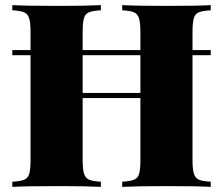

<svg xmlns="http://www.w3.org/2000/svg" viewBox="-20 -728 869 748"><path d="M730 -602V-106Q730 -68 735.5 -51Q741 -34 755 -28Q769 -22 801 -20V0Q747 -3 633 -3Q518 -3 456 0V-20Q488 -22 502.5 -28Q517 -34 522 -51Q527 -68 527 -106V-346H302V-106Q302 -68 307.5 -51Q313 -34 327 -28Q341 -22 373 -20V0Q315 -3 206 -3Q85 -3 28 0V-20Q60 -22 74.5 -28Q89 -34 94 -51Q99 -68 99 -106V-602Q99 -640 93.5 -657Q88 -674 74 -680Q60 -686 28 -688V-708Q85 -705 206 -705Q314 -705 373 -708V-688Q341 -686 326.5 -680Q312 -674 307 -657Q302 -640 302 -602V-366H527V-602Q527 -640 521.5 -657Q516 -674 502 -680Q488 -686 456 -688V-708Q518 -705 633 -705Q747 -705 801 -708V-688Q769 -686 754.5 -680Q740 -674 735 -657Q730 -640 730 -602ZM801 -513H28V-533H801Z"/></svg>

Font: Playfair Display SC Black
Style: Regular
Weight: 900
Designer: Claus Eggers Sørensen
Foundry: Claus Eggers Sørensen
Version: Version 1.200; ttfautohint (v1.6)